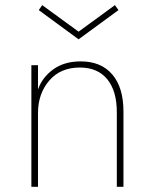

<svg xmlns="http://www.w3.org/2000/svg" viewBox="-20 -715 586 735"><path d="M100.1 0V-465.3H125.5V-372.6Q141.1 -418 183.3 -449Q225.6 -480 289.1 -480Q367.2 -480 409.9 -429.9Q452.6 -379.9 452.6 -288.1V0H427.2V-285.2Q427.2 -367.2 390.4 -411.9Q353.5 -456.5 285.6 -456.5Q211.4 -456.5 168.5 -406.5Q125.5 -356.4 125.5 -282.7V0ZM128.4 -676.3 141.6 -695.3 280.8 -593.8 419.9 -695.3 433.6 -676.3 280.8 -564.5Z"/></svg>

Font: Spartan MB Thin
Style: Regular
Weight: 100
Designer: Matt Bailey, Mirko Velimirovic
Foundry: Matt Bailey
Version: Version 1.005